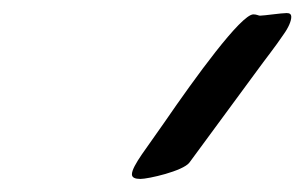

<svg xmlns="http://www.w3.org/2000/svg" viewBox="-20 -718 466 294"><path d="M414 -665C422 -676 426 -686 426 -692C426 -696 424 -698 419 -698C411 -698 384 -694 378 -694C376 -694 373 -696 368 -696C349 -696 278 -598 232 -531C206 -493 182 -464 182 -451C182 -446 187 -444 195 -444C207 -444 260 -456 270 -469L373 -609C386 -627 402 -647 414 -665Z"/></svg>

Font: Oregano
Style: Italic
Weight: 400
Italic angle: -12°
Designer: Astigmatic (AOETI)
Foundry: Astigmatic (AOETI)
Version: Version 1.000